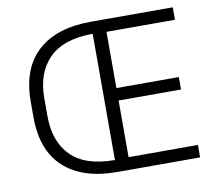

<svg xmlns="http://www.w3.org/2000/svg" viewBox="-78 -791 994 881"><g transform="rotate(-10 419.5 -350.0)"><path d="M398 -644Q262 -644 195 -577Q128 -510 128 -392V-308Q128 -189 194.5 -122.5Q261 -56 398 -56ZM781 -700V-642H462V-380H753V-322H462V-58H785V0H398Q239 0 151.5 -79.5Q64 -159 64 -315V-385Q64 -541 151.5 -620.5Q239 -700 398 -700Z"/></g></svg>

Font: Space Grotesk Light
Style: Regular
Weight: 300
Designer: Florian Karsten
Foundry: Florian Karsten
Version: Version 2.000